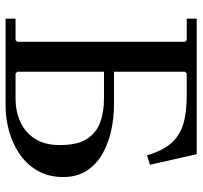

<svg xmlns="http://www.w3.org/2000/svg" viewBox="-38 -672 710 673"><g transform="rotate(90 316.5 -335.0)"><path d="M45 0V-35H120L126 -41V-629L120 -635H45V-670H520L557 -506L524 -496Q508 -550 482 -580Q456 -610 415.5 -622.5Q375 -635 314 -635H237L231 -629V-380H350Q390 -380 433.5 -371Q477 -362 514.5 -342Q552 -322 576 -287.5Q600 -253 600 -202Q600 -150 577.5 -111.5Q555 -73 518.5 -48.5Q482 -24 438 -12Q394 0 350 0ZM231 -41 237 -35H325Q369 -35 406 -51.5Q443 -68 465.5 -102.5Q488 -137 488 -190Q488 -253 466 -286Q444 -319 407.5 -332Q371 -345 325 -345H231Z"/></g></svg>

Font: Brygada 1918 Medium
Style: Regular
Weight: 500
Designer: Mateusz Machalski | Borys Kosmynka | Przemek Hoffer
Foundry: NIEPODLEGLA 2018
Version: Version 3.006